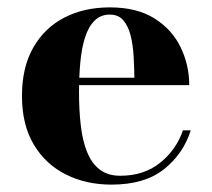

<svg xmlns="http://www.w3.org/2000/svg" viewBox="-20 -490 573 520"><path d="M282 10Q212.5 10 157.8 -17.8Q103 -45.5 71.2 -99Q39.5 -152.5 39.5 -230Q39.5 -307.5 70 -361Q100.5 -414.5 154 -442.2Q207.5 -470 277.5 -470Q351 -470 398.5 -440Q446 -410 469.2 -362Q492.5 -314 492.5 -259.5H106.5V-279.5H344Q343.5 -309 341.8 -339.2Q340 -369.5 333.5 -394.8Q327 -420 313.8 -435.2Q300.5 -450.5 277.5 -450.5Q252.5 -450.5 236 -434Q219.5 -417.5 210.2 -388.2Q201 -359 197.5 -321Q194 -283 194 -240Q194 -191.5 198.8 -150.2Q203.5 -109 215.8 -78.5Q228 -48 249.8 -31Q271.5 -14 306 -14Q369.5 -14 413.2 -48.8Q457 -83.5 475.5 -137H496.5Q477 -74 424.5 -32Q372 10 282 10Z"/></svg>

Font: Bodoni Moda 11pt
Style: Bold
Weight: 700
Designer: Owen Earl
Foundry: indestructible type
Version: Version 2.004